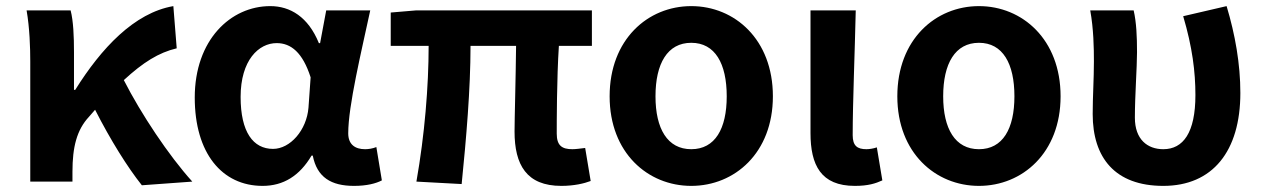

<svg xmlns="http://www.w3.org/2000/svg" viewBox="-20 -594 4129 628"><path d="M609 0C532 -85 441 -222 385 -332C448 -390 499 -422 558 -436L547 -574C419 -552 311 -436 226 -300H222V-423C222 -475 220 -525 211 -560H67C77 -503 79 -437 79 -393V0H217V-32C217 -113 231 -169 271 -212L291 -235C342 -135 397 -47 444 12Z M839 14C907 14 960 -19 999 -85H1003C1017 -14 1063 14 1138 14C1180 14 1210 6 1229 -4L1211 -113C1199 -108 1185 -106 1174 -106C1142 -106 1119 -121 1119 -158C1119 -248 1162 -425 1191 -560H1047L1027 -453H1023C988 -539 929 -574 864 -574C734 -574 617 -463 617 -275C617 -93 706 14 839 14ZM873 -107C808 -107 767 -162 767 -277C767 -397 826 -453 885 -453C932 -453 970 -422 996 -341L989 -242C983 -168 929 -107 873 -107Z M1258 -444H1382C1382 -312 1369 -153 1342 0L1490 8C1505 -141 1519 -303 1519 -444H1668C1667 -342 1663 -204 1663 -164C1663 -55 1702 14 1816 14C1858 14 1891 6 1912 -2L1894 -110C1877 -108 1863 -106 1852 -106C1818 -106 1801 -118 1801 -157C1801 -191 1801 -337 1808 -444H1916V-560H1341L1258 -553Z M2241 14C2383 14 2508 -94 2508 -279C2508 -465 2383 -574 2241 -574C2099 -574 1974 -465 1974 -279C1974 -94 2099 14 2241 14ZM2241 -106C2163 -106 2124 -173 2124 -279C2124 -386 2163 -454 2241 -454C2319 -454 2357 -386 2357 -279C2357 -173 2319 -106 2241 -106Z M2776 14C2820 14 2844 6 2866 -4L2848 -112C2837 -108 2823 -106 2814 -106C2784 -106 2769 -117 2769 -152C2769 -257 2776 -423 2779 -560H2631V-159C2631 -54 2665 14 2776 14Z M3182 14C3324 14 3449 -94 3449 -279C3449 -465 3324 -574 3182 -574C3040 -574 2915 -465 2915 -279C2915 -94 3040 14 3182 14ZM3182 -106C3104 -106 3065 -173 3065 -279C3065 -386 3104 -454 3182 -454C3260 -454 3298 -386 3298 -279C3298 -173 3260 -106 3182 -106Z M3785 14C3946 14 4037 -99 4037 -290C4037 -385 4020 -481 3992 -574L3850 -541C3880 -440 3890 -359 3890 -283C3890 -160 3850 -106 3785 -106C3733 -106 3692 -138 3692 -209C3692 -282 3699 -373 3699 -423C3699 -475 3697 -521 3688 -560H3546C3557 -499 3558 -437 3558 -393C3558 -335 3554 -278 3554 -221C3554 -78 3627 14 3785 14Z"/></svg>

Font: Kinto Sans
Style: Bold
Weight: 700
Designer: Authors: Ryoko NISHIZUKA  (kana & ideographs); Paul D. Hunt (Latin, Greek & Cyrillic); Wenlong ZHANG  (bopomofo); Sandol
Foundry: Adobe Systems Incorporated, ookami Inc.
Version: Version 0.001